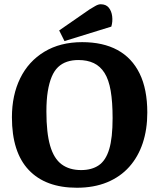

<svg xmlns="http://www.w3.org/2000/svg" viewBox="-20 -864 747 902"><path d="M341 18Q194 18 115 -65.5Q36 -149 36 -313Q36 -417 75 -496.5Q114 -576 188.5 -621Q263 -666 366 -666Q464 -666 532 -629Q600 -592 636 -518.5Q672 -445 672 -335Q672 -256 650.5 -191.5Q629 -127 587 -80Q545 -33 483 -7.5Q421 18 341 18ZM361 -65Q411 -65 444 -87.5Q477 -110 493 -163Q509 -216 509 -309Q509 -385 500 -437.5Q491 -490 471 -521.5Q451 -553 420.5 -567.5Q390 -582 348 -582Q319 -582 295 -574Q271 -566 253 -549Q235 -532 223 -503.5Q211 -475 204.5 -435Q198 -395 198 -340Q198 -240 215.5 -179.5Q233 -119 269.5 -92Q306 -65 361 -65ZM283 -671 258 -721 401 -820Q414 -828 428 -836Q442 -844 453 -844Q478 -844 491 -828Q504 -812 507 -787.5Q510 -763 503 -739Z"/></svg>

Font: Faustina Light
Style: Bold
Weight: 700
Version: Version 1.200